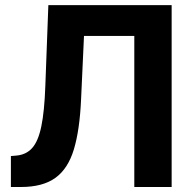

<svg xmlns="http://www.w3.org/2000/svg" viewBox="-20 -748 770 768"><path d="M23.6 0V-123.8L44.5 -125.6Q84.4 -128.8 108.6 -155.8Q132.9 -182.8 145.3 -242.6Q157.7 -302.4 161.3 -403.5L173.4 -727.5H666.6V0H517.2V-604.3H316L304.3 -350.6Q298.9 -228.7 275.7 -151.2Q252.5 -73.6 201.9 -36.8Q151.3 0 63.9 0Z"/></svg>

Font: Inter V
Style: 
Weight: 400
Designer: Rasmus Andersson
Foundry: rsms
Version: Version 4.000;git-a3f224843